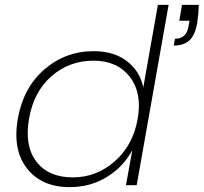

<svg xmlns="http://www.w3.org/2000/svg" viewBox="-20 -760 836 788"><path d="M727 -740H796Q795 -704 789 -663Q780 -614 756.5 -593.5Q733 -573 693 -573L698 -601Q744 -601 753 -648L758 -675H716ZM365 -550Q448 -550 501.5 -508.5Q555 -467 568 -401L628 -740H672L541 0H497L523 -144Q488 -77 420 -34.5Q352 8 266 8Q151 8 91 -68.5Q31 -145 53 -272Q75 -399 161.5 -474.5Q248 -550 365 -550ZM545 -272Q564 -379 512.5 -445Q461 -511 364 -511Q264 -511 191 -447Q118 -383 99 -272Q80 -161 129.5 -96.5Q179 -32 279 -32Q376 -32 451 -98Q526 -164 545 -272Z"/></svg>

Font: Poppins ExtraLight
Style: Italic
Weight: 275
Italic angle: -10°
Designer: Ninad Kale (Devanagari), Jonny Pinhorn (Latin)
Foundry: Indian Type Foundry
Version: Version 3.200;PS 1.000;hotconv 16.6.54;makeotf.lib2.5.65590